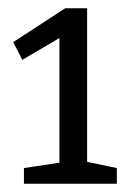

<svg xmlns="http://www.w3.org/2000/svg" viewBox="-20 -791 318 465"><path d="M191 -771V-399L263 -384V-346H38V-384L124 -397V-699L34 -646L12 -689L138 -771Z"/></svg>

Font: Bitter Pro
Style: Regular
Weight: 400
Designer: Sol Matas, and Bitter project Authors
Foundry: Sol Matas
Version: Version 1.010